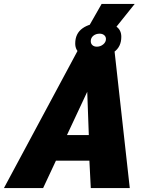

<svg xmlns="http://www.w3.org/2000/svg" viewBox="-81 -955 737 975"><path d="M486 -789 358 -800 435 -935H603ZM320 -710H499L578 0H380L373 -139H203L138 0H-61ZM370 -269 362 -489 259 -269ZM301 -734Q301 -785 338.5 -811.5Q376 -838 437 -838Q483 -838 509 -820.5Q535 -803 535 -768Q535 -717 497.5 -690.5Q460 -664 400 -664Q354 -664 327.5 -682Q301 -700 301 -734ZM425 -784Q406 -784 393 -773.5Q380 -763 380 -746Q380 -733 388.5 -725.5Q397 -718 411 -718Q429 -718 443 -729.5Q457 -741 457 -757Q457 -769 448 -776.5Q439 -784 425 -784Z"/></svg>

Font: Raleway Thin Black
Style: Italic
Weight: 900
Italic angle: -12°
Version: Version 4.026